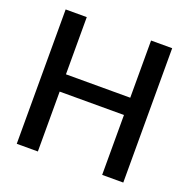

<svg xmlns="http://www.w3.org/2000/svg" viewBox="-125 -820 925 940"><g transform="rotate(20 337.5 -350.0)"><path d="M60 0V-700H170V-402H505V-700H615V0H505V-312H170V0Z"/></g></svg>

Font: HostGroteskMedium
Style: Regular
Weight: 500
Designer: Doukan Karapınar based on Poppins by Indian Type Foundry, Jonny Pinhorn
Foundry: Element Type
Version: Version 1.001; ttfautohint (v1.8.4.7-5d5b)